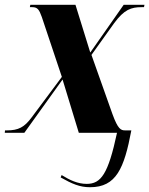

<svg xmlns="http://www.w3.org/2000/svg" viewBox="-42 -556 625 804"><path d="M335 228C445 228 478 149 508 -10H482C464 -10 452 -15 429 -78L341 -326L436 -459C478 -516 507 -526 551 -526H561L563 -536H476L336 -336L274 -536H85L83 -526H93C115 -526 122 -516 133 -485L217 -234L91 -65C60 -23 35 -10 -13 -10H-21L-22 0H60L220 -223L288 0H448C411 173 381 214 321 214C283 214 250 198 216 177L212 187C260 214 292 228 335 228Z"/></svg>

Font: Noto Serif Display Condensed ExtraBold
Style: Italic
Weight: 800
Width: 3
Italic angle: -12°
Designer: Monotype Design Team
Foundry: Monotype Imaging Inc.
Version: Version 2.009